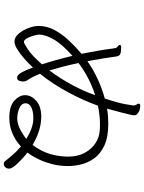

<svg xmlns="http://www.w3.org/2000/svg" viewBox="110 -888 779 1040"><g transform="rotate(90 500.0 -367.5)"><path d="M617 -28Q555 -28 525 -55Q495 -82 495 -114Q495 -146 525 -173.5Q555 -201 613 -201Q618 -201 622.5 -200.5Q627 -200 631 -200Q666 -197 699.5 -185Q733 -173 764 -154Q789 -185 806 -227Q823 -269 827 -324Q827 -329 827.5 -334Q828 -339 828 -343Q828 -399 807 -437Q786 -475 754.5 -495Q723 -515 692 -517Q683 -518 674 -518.5Q665 -519 655 -519Q605 -519 552 -508Q525 -432 480.5 -348.5Q436 -265 379 -194Q386 -177 393 -162.5Q400 -148 407 -137Q414 -127 417.5 -119Q421 -111 421 -102Q421 -93 417 -81.5Q413 -70 400 -70Q394 -70 387 -75Q380 -80 370 -98Q360 -116 345 -156Q323 -132 297 -109Q271 -86 246.5 -71Q222 -56 204 -56Q182 -56 163 -77.5Q144 -99 132 -130Q120 -161 120 -187Q120 -232 142.5 -273.5Q165 -315 200 -352Q235 -389 271 -419Q263 -459 255.5 -501.5Q248 -544 242 -590Q241 -599 239.5 -604.5Q238 -610 231 -615Q223 -620 223 -627V-628Q224 -634 237 -634Q240 -634 244 -633.5Q248 -633 251 -633Q274 -632 280 -622.5Q286 -613 287 -597Q289 -578 295.5 -539Q302 -500 311 -451Q355 -482 406.5 -506Q458 -530 513 -545Q536 -613 543.5 -654.5Q551 -696 551 -700Q551 -707 548 -713Q546 -718 543.5 -721Q541 -724 541 -729Q541 -730 541.5 -731Q542 -732 542 -733Q543 -737 552 -737Q574 -737 588 -727.5Q602 -718 603 -713Q604 -711 604 -704Q604 -701 603.5 -696.5Q603 -692 599.5 -678Q596 -664 589 -635.5Q582 -607 568 -557Q588 -561 609 -562.5Q630 -564 650 -564Q724 -564 769.5 -542Q815 -520 838.5 -486Q862 -452 870.5 -415Q879 -378 879 -349Q879 -300 868.5 -260Q858 -220 844 -190.5Q830 -161 819 -144.5Q808 -128 806 -126Q817 -118 838 -99Q859 -80 876 -60Q893 -40 893 -26Q893 -15 885.5 -6.5Q878 2 868 2Q857 2 852 -6Q843 -17 822.5 -41.5Q802 -66 773 -91Q742 -62 703.5 -45.5Q665 -29 624 -28ZM495 -493Q399 -462 321 -403Q329 -363 339.5 -322.5Q350 -282 361 -245Q406 -305 441 -371Q476 -437 495 -493ZM167 -185Q169 -172 174.5 -153.5Q180 -135 188.5 -121Q197 -107 207 -107Q214 -107 247.5 -129Q281 -151 328 -205Q316 -241 304.5 -282.5Q293 -324 282 -370Q218 -313 192.5 -267.5Q167 -222 167 -191ZM625 -71Q652 -72 681 -87Q710 -102 732 -120Q705 -137 676.5 -147.5Q648 -158 621 -158H617Q583 -158 561 -147Q539 -136 539 -117Q539 -93 566 -82Q593 -71 621 -71Z"/></g></svg>

Font: Moon Stars Kai T HW Light
Style: Regular
Weight: 300
Designer: GuiWonder
Version: Version 1.101